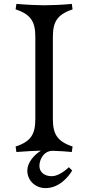

<svg xmlns="http://www.w3.org/2000/svg" viewBox="-20 -772 452 984"><path d="M60 -21 64 7C115 3 158 1 190 0C156 21 121 59 120 101C119 148 156 192 214 192C285 192 333 131 350 102L333 85C301 115 270 131 245 131C206 131 182 109 182 78C182 45 205 -1 253 1C253 1 253 1 253 1H255C284 2 318 4 348 7L352 -21C272 -48 251 -86 251 -162V-583C251 -659 272 -697 352 -724L348 -752C299 -747 239 -745 207 -745C175 -745 125 -747 64 -752L60 -724C140 -698 161 -659 161 -583V-162C161 -86 140 -47 60 -21Z"/></svg>

Font: Basteleur Moonlight
Style: Regular
Weight: 300
Designer: Keussel
Foundry: Keussel Studio
Version: Version 1.300;Glyphs 3.2 (3192)